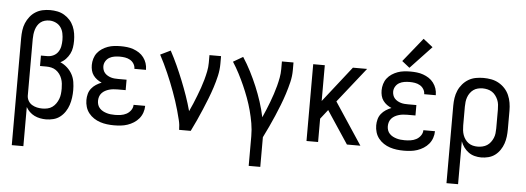

<svg xmlns="http://www.w3.org/2000/svg" viewBox="-57 -942 3615 1320"><g transform="rotate(5 1750.0 -282.5)"><path d="M60 205H140V-65Q150 -47 165 -32.5Q180 -18 198.5 -9Q217 0 237.5 4Q258 8 278 8Q304 8 329.5 1.5Q355 -5 375.5 -21Q396 -37 410.5 -59Q425 -81 433 -105.5Q441 -130 444.5 -156Q448 -182 448 -208Q448 -236 443.5 -264.5Q439 -293 425.5 -317.5Q412 -342 390.5 -361.5Q369 -381 343 -392Q364 -402 380 -419Q396 -436 406.5 -456.5Q417 -477 420.5 -500Q424 -523 424 -547Q424 -572 420 -597Q416 -622 406 -645.5Q396 -669 379 -688Q362 -707 340 -720Q318 -733 293 -738Q268 -743 243 -743Q216 -743 190.5 -737.5Q165 -732 142.5 -718Q120 -704 103.5 -683Q87 -662 77 -638Q67 -614 63.5 -587.5Q60 -561 60 -535ZM247 -64Q228 -64 210 -68Q192 -72 176 -81.5Q160 -91 150.5 -107Q141 -123 140 -142V-535Q140 -551 142 -567Q144 -583 148.5 -598.5Q153 -614 161.5 -628Q170 -642 182.5 -652Q195 -662 211 -666.5Q227 -671 243 -671Q266 -671 287.5 -661Q309 -651 322 -632.5Q335 -614 339.5 -591Q344 -568 344 -545Q344 -523 340 -502Q336 -481 324 -463Q312 -445 292 -435.5Q272 -426 250 -426H206V-354H250Q268 -354 285 -350Q302 -346 316.5 -336Q331 -326 341.5 -311.5Q352 -297 358 -280.5Q364 -264 366 -246.5Q368 -229 368 -212Q368 -193 366 -175Q364 -157 357.5 -140Q351 -123 340.5 -108Q330 -93 315.5 -82.5Q301 -72 283 -68Q265 -64 247 -64Z M748 8Q771 8 794.5 5.5Q818 3 840.5 -4.5Q863 -12 883.5 -25Q904 -38 919 -56Q934 -74 942 -97Q950 -120 950 -143Q950 -144 950 -144Q950 -144 950 -144H870Q870 -144 870 -144Q870 -144 870 -144Q870 -124 857.5 -106.5Q845 -89 827 -79.5Q809 -70 788.5 -67Q768 -64 748 -64Q733 -64 719 -65.5Q705 -67 691.5 -71Q678 -75 665.5 -81.5Q653 -88 643 -98.5Q633 -109 628.5 -122.5Q624 -136 624 -150Q624 -165 628.5 -179Q633 -193 643 -204Q653 -215 666 -222Q679 -229 693 -233Q707 -237 721.5 -238.5Q736 -240 750 -240H807V-312H750Q737 -312 724.5 -313Q712 -314 700 -317.5Q688 -321 676.5 -327.5Q665 -334 656.5 -343.5Q648 -353 644 -365.5Q640 -378 640 -390Q640 -409 650 -425.5Q660 -442 676 -451Q692 -460 710.5 -463Q729 -466 747 -466Q766 -466 784 -463Q802 -460 818 -451Q834 -442 844 -426Q854 -410 854 -392Q854 -392 854 -391.5Q854 -391 854 -391H934Q934 -391 934 -392Q934 -393 934 -393Q934 -416 927 -437Q920 -458 906.5 -476Q893 -494 874.5 -506Q856 -518 835 -525.5Q814 -533 791.5 -535.5Q769 -538 747 -538Q725 -538 702.5 -535.5Q680 -533 659 -525.5Q638 -518 619 -505.5Q600 -493 586.5 -475.5Q573 -458 566.5 -436Q560 -414 560 -392Q560 -373 564.5 -354.5Q569 -336 580 -321Q591 -306 606 -295Q621 -284 638 -277Q618 -269 600 -257.5Q582 -246 568.5 -229Q555 -212 549.5 -191Q544 -170 544 -149Q544 -125 551 -101.5Q558 -78 573 -59Q588 -40 608.5 -26.5Q629 -13 652 -5.5Q675 2 699 5Q723 8 748 8Z M1197 0H1277Q1296 -38 1313.5 -76.5Q1331 -115 1347.5 -154Q1364 -193 1379.5 -232.5Q1395 -272 1408 -312Q1421 -352 1430.5 -393.5Q1440 -435 1440 -477V-530H1360V-477Q1360 -447 1354 -417.5Q1348 -388 1340 -359Q1332 -330 1322 -301.5Q1312 -273 1301 -245Q1290 -217 1278.5 -189Q1267 -161 1254 -134Q1240 -186 1222 -237.5Q1204 -289 1183.5 -340Q1163 -391 1140.5 -440.5Q1118 -490 1092 -538L1022 -504Q1038 -474 1052.5 -444Q1067 -414 1080.5 -383Q1094 -352 1106.5 -321Q1119 -290 1130.5 -258.5Q1142 -227 1152.5 -195.5Q1163 -164 1172 -131.5Q1181 -99 1189 -66.5Q1197 -34 1197 0Z M1695 205H1775V0Q1794 -38 1812 -76.5Q1830 -115 1846.5 -153.5Q1863 -192 1878.5 -231.5Q1894 -271 1907 -311.5Q1920 -352 1930 -393.5Q1940 -435 1940 -477V-530H1860V-477Q1860 -447 1854.5 -417.5Q1849 -388 1841.5 -359.5Q1834 -331 1824.5 -302.5Q1815 -274 1804.5 -246Q1794 -218 1782.5 -190.5Q1771 -163 1759 -136Q1748 -189 1731 -241.5Q1714 -294 1693 -344Q1672 -394 1647 -443Q1622 -492 1592 -538L1525 -499Q1549 -462 1569.5 -422.5Q1590 -383 1608 -342.5Q1626 -302 1641.5 -260Q1657 -218 1668.5 -175Q1680 -132 1687.5 -88.5Q1695 -45 1695 0Z M2076 0H2156V-161L2206 -225L2231 -187L2355 0H2448L2257 -289L2448 -530H2350L2156 -283V-530H2076Z M2748 8Q2771 8 2794.5 5.5Q2818 3 2840.5 -4.5Q2863 -12 2883.5 -25Q2904 -38 2919 -56Q2934 -74 2942 -97Q2950 -120 2950 -143Q2950 -144 2950 -144Q2950 -144 2950 -144H2870Q2870 -144 2870 -144Q2870 -144 2870 -144Q2870 -124 2857.5 -106.5Q2845 -89 2827 -79.5Q2809 -70 2788.5 -67Q2768 -64 2748 -64Q2733 -64 2719 -65.5Q2705 -67 2691.5 -71Q2678 -75 2665.5 -81.5Q2653 -88 2643 -98.5Q2633 -109 2628.5 -122.5Q2624 -136 2624 -150Q2624 -165 2628.5 -179Q2633 -193 2643 -204Q2653 -215 2666 -222Q2679 -229 2693 -233Q2707 -237 2721.5 -238.5Q2736 -240 2750 -240H2807V-312H2750Q2737 -312 2724.5 -313Q2712 -314 2700 -317.5Q2688 -321 2676.5 -327.5Q2665 -334 2656.5 -343.5Q2648 -353 2644 -365.5Q2640 -378 2640 -390Q2640 -409 2650 -425.5Q2660 -442 2676 -451Q2692 -460 2710.5 -463Q2729 -466 2747 -466Q2766 -466 2784 -463Q2802 -460 2818 -451Q2834 -442 2844 -426Q2854 -410 2854 -392Q2854 -392 2854 -391.5Q2854 -391 2854 -391H2934Q2934 -391 2934 -392Q2934 -393 2934 -393Q2934 -416 2927 -437Q2920 -458 2906.5 -476Q2893 -494 2874.5 -506Q2856 -518 2835 -525.5Q2814 -533 2791.5 -535.5Q2769 -538 2747 -538Q2725 -538 2702.5 -535.5Q2680 -533 2659 -525.5Q2638 -518 2619 -505.5Q2600 -493 2586.5 -475.5Q2573 -458 2566.5 -436Q2560 -414 2560 -392Q2560 -373 2564.5 -354.5Q2569 -336 2580 -321Q2591 -306 2606 -295Q2621 -284 2638 -277Q2618 -269 2600 -257.5Q2582 -246 2568.5 -229Q2555 -212 2549.5 -191Q2544 -170 2544 -149Q2544 -125 2551 -101.5Q2558 -78 2573 -59Q2588 -40 2608.5 -26.5Q2629 -13 2652 -5.5Q2675 2 2699 5Q2723 8 2748 8ZM2737 -563 2883 -718 2817 -770 2684 -605Z M3060 205H3140V-91Q3148 -69 3162 -50Q3176 -31 3194.5 -17.5Q3213 -4 3236 2Q3259 8 3282 8Q3307 8 3332 1.5Q3357 -5 3377 -20Q3397 -35 3411.5 -56.5Q3426 -78 3434 -101.5Q3442 -125 3445 -150Q3448 -175 3448 -200V-330Q3448 -357 3443.5 -384Q3439 -411 3428 -436Q3417 -461 3398.5 -481Q3380 -501 3356 -514.5Q3332 -528 3305 -533Q3278 -538 3251 -538Q3224 -538 3197.5 -533Q3171 -528 3148 -514.5Q3125 -501 3107 -480Q3089 -459 3078.5 -434.5Q3068 -410 3064 -383.5Q3060 -357 3060 -330ZM3251 -64Q3234 -64 3218 -68Q3202 -72 3188.5 -81.5Q3175 -91 3165 -105Q3155 -119 3149.5 -134.5Q3144 -150 3142 -167Q3140 -184 3140 -200V-330Q3140 -347 3142 -363.5Q3144 -380 3149.5 -395.5Q3155 -411 3165 -425Q3175 -439 3188.5 -448.5Q3202 -458 3218.5 -462Q3235 -466 3251 -466Q3268 -466 3285 -462Q3302 -458 3316 -449Q3330 -440 3340.5 -426Q3351 -412 3357.5 -396.5Q3364 -381 3366 -364Q3368 -347 3368 -330V-200Q3368 -183 3366 -166Q3364 -149 3357.5 -133.5Q3351 -118 3340.5 -104Q3330 -90 3316 -81Q3302 -72 3285 -68Q3268 -64 3251 -64Z"/></g></svg>

Font: Iosevka SS09
Style: Regular
Weight: 400
Monospace: yes
Designer: Belleve Invis
Foundry: Belleve Invis
Version: Version 5.2.1; ttfautohint (v1.8.3)